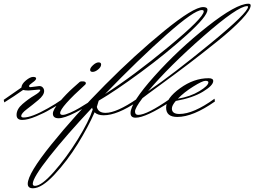

<svg xmlns="http://www.w3.org/2000/svg" viewBox="-41 -610 1366 1031"><path d="M123 -142 170 -148Q182 -148 189 -140Q196 -132 196 -121Q196 -99 165 -73Q134 -47 103.5 -24Q73 -1 73 13Q73 21 86 21Q129 21 217 -29Q255 -50 298 -80L300 -65Q266 -43 224 -20Q200 -5 154 14.5Q108 34 78 34Q48 34 48 7Q48 -24 80 -51.5Q112 -79 143.5 -97.5Q175 -116 175 -126Q175 -129 168 -129L112 -124Q96 -124 83 -127Q35 -93 -18 -60L-21 -74L74 -140Q75 -159 98 -178Q121 -197 137 -197Q153 -197 153 -188.5Q153 -180 134 -167Q115 -154 115 -148Q115 -142 123 -142Z M502 -264Q502 -250 486 -237Q470 -224 456.5 -224Q443 -224 443 -235Q443 -246 459 -260.5Q475 -275 488.5 -275Q502 -275 502 -264ZM417 -156Q282 -34 282 -3Q282 7 295.5 7Q309 7 336 -5Q363 -17 384 -29.5Q405 -42 434.5 -60.5Q464 -79 466 -80L468 -65Q422 -35 363 -5Q304 25 273.5 25Q243 25 243 0Q243 -21 279 -63.5Q315 -106 351 -138L387 -170Q392 -174 406 -173Q420 -172 420 -163Q420 -159 417 -156Z M135 377Q135 388 147 388Q182 388 249 312Q316 236 376 139Q436 42 457 -22Q454 -26 454 -32Q315 116 225 230Q135 344 135 377ZM1053 -549Q1053 -556 1043 -556Q1002 -556 852.5 -423.5Q703 -291 523 -105Q673 -201 863 -358Q1053 -515 1053 -549ZM479 -36Q486 -4 526 -4Q585 -4 696 -80L698 -65Q588 9 516 9Q483 9 467 -7Q432 73 376 163.5Q320 254 251.5 327.5Q183 401 136 401Q108 401 108 377Q108 323 235 165.5Q362 8 523.5 -154.5Q685 -317 841.5 -444.5Q998 -572 1050 -572Q1073 -572 1073 -557Q1073 -523 962.5 -423Q852 -323 715.5 -222.5Q579 -122 490 -70L489 -69Q487 -60 479 -36Z M1286 -577Q1236 -577 1052 -416Q868 -255 754 -120Q887 -211 1089 -376.5Q1291 -542 1291 -574Q1291 -577 1286 -577ZM724 -83Q684 -30 684 -11.5Q684 7 701 7Q748 7 873 -80L875 -65Q742 22 687 22Q660 22 660 -3Q660 -58 788.5 -201.5Q917 -345 1072.5 -467.5Q1228 -590 1293 -590Q1305 -590 1305 -581Q1305 -557 1256.5 -505.5Q1208 -454 1126 -388Q1044 -322 973 -268Q902 -214 819 -153.5Q736 -93 724 -83Z M1078 -168Q1078 -176 1062 -176Q1046 -176 997 -145.5Q948 -115 914 -80Q981 -91 1029.5 -120.5Q1078 -150 1078 -168ZM882 -27Q882 2 922 2Q998 2 1111 -80L1113 -65Q995 18 911 18Q851 18 851 -32Q851 -82 925.5 -136Q1000 -190 1079 -190Q1104 -190 1104 -175Q1104 -151 1048.5 -117.5Q993 -84 903 -68Q882 -44 882 -27Z"/></svg>

Font: Monsieur La Doulaise
Style: Regular
Weight: 400
Designer: Alejandro Paul
Foundry: Alejandro Paul
Version: Version 1.000